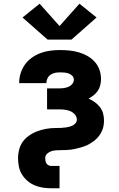

<svg xmlns="http://www.w3.org/2000/svg" viewBox="-20 -807 640 1032"><path d="M256 205Q233 205 210 201.5Q187 198 166 189Q145 180 127.5 165Q110 150 98 130.5Q86 111 81.5 88.5Q77 66 77 43Q77 29 79 16Q81 3 85 -10Q89 -23 95.5 -34.5Q102 -46 111 -56Q120 -66 130.5 -74Q141 -82 152.5 -88.5Q164 -95 176.5 -100Q189 -105 202 -108.5Q215 -112 228 -114.5Q241 -117 254 -118Q267 -119 280.5 -119Q294 -119 307.5 -119.5Q321 -120 334 -122Q347 -124 360 -128Q373 -132 383 -141.5Q393 -151 393 -164Q393 -179 383 -191Q373 -203 359 -209Q345 -215 330 -217Q315 -219 300 -219H233V-332H300Q313 -332 325.5 -334Q338 -336 349.5 -341Q361 -346 369 -356.5Q377 -367 377 -379Q377 -391 368.5 -399.5Q360 -408 349 -412Q338 -416 326 -417Q314 -418 303 -418Q289 -418 276 -415.5Q263 -413 252 -405.5Q241 -398 235 -385.5Q229 -373 229 -360Q229 -360 229 -360Q229 -360 229 -360H83Q83 -360 83 -360.5Q83 -361 83 -361Q83 -388 91 -413.5Q99 -439 114.5 -460.5Q130 -482 152 -497.5Q174 -513 198.5 -522Q223 -531 249.5 -534.5Q276 -538 303 -538Q328 -538 353 -535.5Q378 -533 402.5 -526Q427 -519 449.5 -506.5Q472 -494 489 -475Q506 -456 514.5 -432Q523 -408 523 -382Q523 -366 519 -349.5Q515 -333 506 -319.5Q497 -306 484 -295.5Q471 -285 456 -277Q474 -269 489.5 -258Q505 -247 517 -231.5Q529 -216 534 -197.5Q539 -179 539 -160Q539 -147 537 -133.5Q535 -120 530 -108Q525 -96 518 -85Q511 -74 502 -64.5Q493 -55 482 -47Q471 -39 459.5 -32.5Q448 -26 436 -21.5Q424 -17 411 -13.5Q398 -10 385.5 -7Q373 -4 360 -2.5Q347 -1 333.5 -0.5Q320 0 307 0Q294 0 280.5 1Q267 2 255 6Q243 10 233 19.5Q223 29 223 43Q223 50 224.5 58Q226 66 230 72Q234 78 241 81.5Q248 85 256 85H300V205ZM236 -594 101 -713 193 -787 300 -667 407 -787 499 -713 364 -594Z"/></svg>

Font: Iosevka Curly Heavy Extended
Style: Regular
Weight: 900
Width: 7
Monospace: yes
Designer: Belleve Invis
Foundry: Belleve Invis
Version: Version 11.1.0; ttfautohint (v1.8.3)